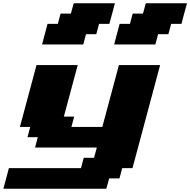

<svg xmlns="http://www.w3.org/2000/svg" viewBox="-54 -1020 1154 1165"><path d="M-33.7 125H591.3L608.4 62.5H670.9L687.5 0H750Q777.8 -104 833.7 -312.3Q889.6 -520.5 917.5 -625H667.5Q650.4 -562.5 617.2 -437.5Q584 -312.5 566.9 -250H379.4L396 -312.5H333.5L417.5 -625H167.5Q150.9 -562.5 117.2 -437.5Q83.5 -312.5 66.9 -250H129.4L112.8 -187.5H175.3L158.7 -125H533.7L516.6 -62.5H454.1L437.5 0H0Q-5.4 21 -16.6 62.5Q-27.8 104 -33.7 125ZM638.7 -750H888.7L905.3 -812.5H967.8L984.4 -875H1046.9Q1052.2 -896 1063.5 -937.5Q1074.7 -979 1080.6 -1000H830.6L813.5 -937.5H751L734.4 -875H671.9Q666 -854 655 -812.5Q644 -771 638.7 -750ZM201.2 -750H451.2L467.8 -812.5H530.3L546.9 -875H609.4Q615.2 -895.5 626.5 -937.3Q637.7 -979 643.1 -1000H393.1L376 -937.5H313.5L296.9 -875H234.4Q229 -854 217.8 -812.5Q206.5 -771 201.2 -750Z"/></svg>

Font: Faithful 32x
Style: BoldOblique
Weight: 400
Foundry: Faithful Resource Pack
Version: Version 1.0; January 27, 2023